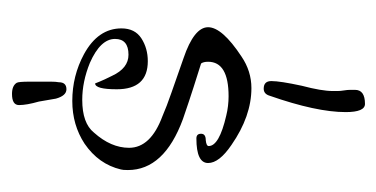

<svg xmlns="http://www.w3.org/2000/svg" viewBox="-178 -450 643 328"><g transform="rotate(-90 144.0 -285.5)"><path d="M156 -494Q145 -494 140 -512L135 -541Q129 -562 129 -575Q129 -587 148 -587Q162 -587 167 -579Q169 -576 169 -557V-542Q169 -529 169 -520.5Q169 -512 168 -507Q168 -494 156 -494ZM158 -178Q110 -178 61 -212Q30 -233 30 -252Q30 -272 72 -272Q80 -272 80 -264Q80 -256 69 -256Q59 -255 59 -251Q59 -233 111 -221Q119 -219 127.5 -218Q136 -217 144 -217Q203 -217 203 -252Q203 -260 200 -264Q184 -269 160.5 -276.5Q137 -284 105 -295Q18 -327 18 -389Q18 -398 19 -401Q28 -439 63 -463Q95 -484 136 -484Q179 -484 216 -464Q260 -440 260 -400Q260 -377 243 -366Q226 -355 204 -355Q156 -355 156 -408Q156 -445 166 -445Q166 -445 169 -437.5Q172 -430 179 -416Q192 -388 215 -388Q242 -388 242 -411Q242 -436 201 -454Q169 -467 138 -467Q98 -467 82 -447Q56 -418 56 -387Q56 -350 110 -330Q126 -323 150.5 -314.5Q175 -306 209 -294Q262 -276 262 -252Q262 -228 212 -195Q187 -178 158 -178ZM131 16Q117 16 117 -17Q117 -67 145 -147Q148 -157 157 -157Q170 -157 170 -144Q170 -129 162 -92Q153 -58 153 -39Q153 -36 153 -31Q153 -26 154 -20Q155 -14 155 -9Q155 -4 155 -1Q155 16 131 16Z"/></g></svg>

Font: Ole
Style: Regular
Weight: 400
Designer: Robert E. Leuschke
Foundry: Robert E. Leuschke
Version: Version 1.010; ttfautohint (v1.8.3)